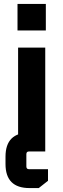

<svg xmlns="http://www.w3.org/2000/svg" viewBox="-20 -770 322 976"><path d="M69 -615V-750H213V-615ZM72 0V-528H210V0ZM8 26Q8 -96 130 -96H150V0H127Q114 0 114 14V76Q114 90 127 90H224V149L177 186H130Q8 186 8 64Z"/></svg>

Font: Oxanium
Style: Bold
Weight: 700
Designer: Severin Meyer
Version: Version 2.000